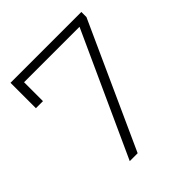

<svg xmlns="http://www.w3.org/2000/svg" viewBox="-191 -831 962 962"><g transform="rotate(-45 290.5 -350.0)"><path d="M536 -700V-664L235 0H179L477 -654H84V-520H34V-700Z"/></g></svg>

Font: Idrija Light
Style: Regular
Weight: 300
Designer: Julieta Ulanovsky
Foundry: Julieta Ulanovsky
Version: Version 7.200